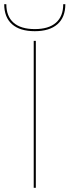

<svg xmlns="http://www.w3.org/2000/svg" viewBox="-61 -891 330 911"><path d="M99 -697H109V0H99ZM-41 -871H-31Q-31 -813.5 3.5 -783.2Q38 -753 104 -753Q170 -753 204.5 -783.2Q239 -813.5 239 -871H249Q249 -809 211.5 -776Q174 -743 104 -743Q33.5 -743 -3.8 -776Q-41 -809 -41 -871Z"/></svg>

Font: HK Grotesk Thin
Style: Regular
Weight: 100
Designer: Alfredo Marco Pradil
Foundry: Hanken Design Co.
Version: Version 3.001